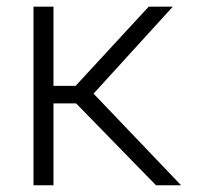

<svg xmlns="http://www.w3.org/2000/svg" viewBox="-20 -548 582 568"><path d="M205.1 -242.2H138.2V0H79.1V-528.3H138.2V-293.9H203.6L419.9 -528.3H491.2L256.8 -271L515.6 0H441.4Z"/></svg>

Font: Roboto-Light
Style: Regular
Weight: 300
Designer: Google
Version: Version 2.137; 2017